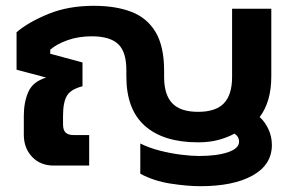

<svg xmlns="http://www.w3.org/2000/svg" viewBox="-20 -570 1017 661"><path d="M670 71Q624 71 566.5 62Q509 53 463 28V-76Q493 -61 530 -51.5Q567 -42 603 -37.5Q639 -33 665 -33Q727 -33 765 -46Q803 -59 803 -82Q803 -100 787 -110Q766 -98 734.5 -89Q703 -80 662 -80Q543 -80 479 -136.5Q415 -193 415 -307V-329Q415 -392 386.5 -418.5Q358 -445 296 -445Q251 -445 213.5 -432Q176 -419 153 -399V-385L264 -355V-273Q224 -263 210.5 -240.5Q197 -218 197 -171V-142Q197 -122 206 -113.5Q215 -105 234 -105H287V0H165Q119 0 90.5 -30Q62 -60 62 -106V-172Q62 -218 77.5 -253.5Q93 -289 139 -303L37 -330V-459Q78 -494 146.5 -522Q215 -550 303 -550Q379 -550 433 -529Q487 -508 516 -459Q545 -410 545 -326V-305Q545 -244 573 -214.5Q601 -185 662 -185Q723 -185 751 -214.5Q779 -244 779 -305V-540H914V-307Q914 -220 874 -167Q892 -151 904 -125.5Q916 -100 916 -71Q916 -3 850 34Q784 71 670 71Z"/></svg>

Font: Kanit Medium
Style: Regular
Weight: 500
Designer: Katatrad Team
Foundry: CadsonDemak
Version: Version 2.000; ttfautohint (v1.8.3)